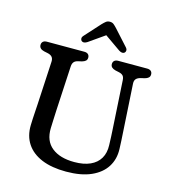

<svg xmlns="http://www.w3.org/2000/svg" viewBox="-132 -1019 1021 1142"><g transform="rotate(15 378.5 -447.5)"><path d="M584.2 -292.2 566.2 -595.8Q565.2 -614.7 556.7 -623.5Q548.1 -632.3 531.2 -635.8L509.2 -640.6Q494.6 -644.4 486.6 -651.8Q478.6 -659.2 478.6 -672Q478.6 -685 486.9 -692.5Q495.2 -700 510.4 -700H688.6Q704.1 -700 712.3 -692.5Q720.4 -685 720.4 -672Q720.4 -659.2 712.4 -652Q704.4 -644.8 689.8 -640.8L667.8 -635.8Q647.9 -631.2 638.6 -620.9Q629.3 -610.7 630.4 -591.8L648.4 -292.6Q650 -267.8 651.3 -244Q652.5 -220.2 653.4 -194.4Q655.5 -132.5 625.3 -84.9Q595 -37.2 533.6 -10.1Q472.1 17 380.4 17Q291.3 17 229.8 -8.6Q168.3 -34.3 136.9 -81.9Q105.5 -129.4 107 -195.2Q107.3 -210.5 108.5 -234.6Q109.8 -258.7 111.4 -283.1Q113 -307.4 114 -324.2L128.4 -591.8Q129.4 -611 120.3 -621.4Q111.3 -631.9 91.9 -635.8L69.9 -640.4Q39.3 -647.8 39.3 -672Q39.3 -685 47.6 -692.5Q55.9 -700 71.1 -700H301.5Q317 -700 325.2 -692.5Q333.3 -685 333.3 -672Q333.3 -659.2 325.3 -652Q317.3 -644.8 302.7 -640.8L280.7 -635.8Q263.4 -632 255.2 -622.1Q247 -612.3 246 -594L231.4 -323.2Q229.6 -288.5 228.6 -260.5Q227.5 -232.5 226.6 -208.8Q224.5 -130.6 274.6 -90.6Q324.6 -50.6 413 -50.6Q470.8 -50.6 510.6 -68.5Q550.3 -86.3 570.2 -120.1Q590 -153.8 588.2 -201.2Q587.3 -233.7 586.3 -253.9Q585.2 -274 584.2 -292.2ZM422.4 -842.6H382.5L500 -760.4Q521.9 -746.4 535 -757.5Q540.3 -762.1 541 -771.1Q541.6 -780.1 532.9 -789.7L447.3 -884.3Q435.7 -896.8 426.5 -904.3Q417.2 -911.8 402.9 -911.8Q388.6 -911.8 379.1 -904.3Q369.5 -896.8 357.6 -884.3L272 -789.7Q263.3 -780.1 264 -771.1Q264.6 -762.1 269.9 -757.5Q283 -746.4 304.9 -760.4Z"/></g></svg>

Font: Fraunces SuperSoft
Style: Regular
Weight: 900
Version: Version 1.000;[b76b70a41]